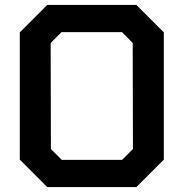

<svg xmlns="http://www.w3.org/2000/svg" viewBox="-20 -757 743 777"><path d="M171 0 60 -111V-626L171 -737H532L643 -626V-111L532 0ZM230 -110H474L518 -154L517 -583L474 -627H229L185 -583L186 -154Z"/></svg>

Font: Tomorrow Medium
Style: Regular
Weight: 500
Designer: Tony de Marco, Monica Rizzolli
Foundry: Just in Type
Version: Version 2.002